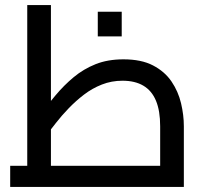

<svg xmlns="http://www.w3.org/2000/svg" viewBox="-20 -734 816 754"><path d="M20 0V-83H693L609 -9V-238Q609 -299 592.5 -338.5Q576 -378 543 -397.5Q510 -417 461 -417Q418 -417 380 -402Q342 -387 310 -362.5Q278 -338 250 -309Q222 -280 199.5 -251Q177 -222 159 -199L131 -277Q165 -320 198 -359.5Q231 -399 269.5 -431Q308 -463 355.5 -482Q403 -501 465 -501Q535 -501 581 -477Q627 -453 653.5 -414Q680 -375 691 -328.5Q702 -282 702 -238V0ZM87 -83V-714H180V-83ZM364 -591V-688H458V-591Z"/></svg>

Font: Cairo Play SemiBold
Style: Regular
Weight: 600
Designer: Mohamed Gaber, Accademia di Belle Arti di Urbino
Foundry: Kief Type Foundry, Accademia di Belle Arti di Urbino
Version: Version 3.130;gftools[0.9.24]